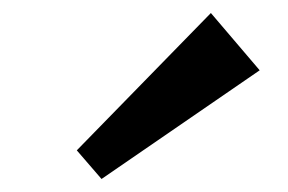

<svg xmlns="http://www.w3.org/2000/svg" viewBox="-20 -803 443 295"><path d="M136 -528 98 -572 304 -783 379 -695Z"/></svg>

Font: Zen Kaku Gothic Antique Black
Style: Regular
Weight: 900
Designer: Yoshimichi Ohira
Foundry: Positype
Version: Version 1.001